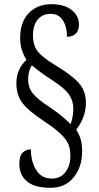

<svg xmlns="http://www.w3.org/2000/svg" viewBox="-20 -780 471 914"><path d="M72 -1Q72 -38 88 -53.5Q104 -69 127 -69Q127 -12 152 29Q177 70 227 70Q268 70 291.5 39.5Q315 9 315 -39Q315 -69 306 -92Q297 -115 269.5 -142Q242 -169 188 -204Q114 -253 86 -290.5Q58 -328 58 -384Q58 -451 106 -495Q91 -520 83.5 -544Q76 -568 76 -601Q76 -675 117 -717.5Q158 -760 225 -760Q287 -760 321.5 -732Q356 -704 356 -664Q356 -636 341.5 -620.5Q327 -605 299 -605Q299 -652 279.5 -683Q260 -714 221 -714Q182 -714 159.5 -687Q137 -660 137 -613Q137 -563 160 -534.5Q183 -506 241 -471Q323 -422 356 -384Q389 -346 389 -291Q389 -222 343 -163Q357 -140 364 -117Q371 -94 371 -59Q371 15 330.5 64.5Q290 114 220 114Q145 114 108.5 83.5Q72 53 72 -1ZM329 -263Q329 -300 308.5 -330Q288 -360 229 -398Q166 -439 132 -469Q114 -443 114 -402Q114 -375 124 -354.5Q134 -334 158 -313Q182 -292 229 -261Q275 -230 316 -189Q329 -224 329 -263Z"/></svg>

Font: Noto Serif Cond
Style: Regular
Weight: 400
Width: 3
Designer: Monotype Design Team
Foundry: Monotype Imaging Inc.
Version: Version 1.001